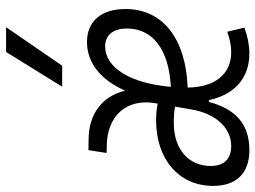

<svg xmlns="http://www.w3.org/2000/svg" viewBox="-134 -710 845 635"><g transform="rotate(-90 288.5 -392.5)"><path d="M433.6 -50.3C360.8 -50.3 317.4 -104 316.4 -194.3C479.5 -200.7 576.2 -277.3 576.2 -400.4C576.2 -480 535.6 -527.3 467.3 -527.3C397 -527.3 340.8 -480.5 306.2 -400.9C288.1 -476.6 230 -521.5 144.5 -522L109.4 -522.5L100.1 -462.4L124 -461.9C223.6 -460.9 281.2 -395.5 264.6 -300.8L263.2 -293.5C246.6 -296.9 227.1 -298.8 208.5 -298.8C78.6 -298.8 -8.8 -222.7 -8.8 -110.4C-8.8 -33.2 32.7 9.8 109.4 9.8C190.9 9.8 244.1 -30.8 269 -124H274.9C293 -39.1 347.7 9.8 429.7 9.8C456.5 9.8 488.3 3.4 514.6 -6.8L501 -63.5C479 -55.2 454.1 -50.3 433.6 -50.3ZM318.8 -250C330.1 -382.3 381.3 -467.3 452.6 -467.3C490.7 -467.3 511.7 -439.5 511.7 -395.5C511.7 -308.6 440.9 -256.3 318.8 -250ZM245.1 -189 244.6 -185.5C231 -99.1 181.2 -50.3 123 -50.3C80.1 -50.3 57.1 -74.7 57.1 -117.7C57.1 -191.9 112.8 -240.2 199.2 -240.2C220.2 -240.2 238.8 -239.3 253.4 -235.8L245.6 -191.4ZM319.3 -609.4H388.7L516.1 -794.9H434.1Z"/></g></svg>

Font: Cascadia Code NF Light
Style: Italic
Weight: 300
Italic angle: -10°
Monospace: yes
Designer: Aaron Bell
Foundry: Saja Typeworks
Version: Version 2404.023